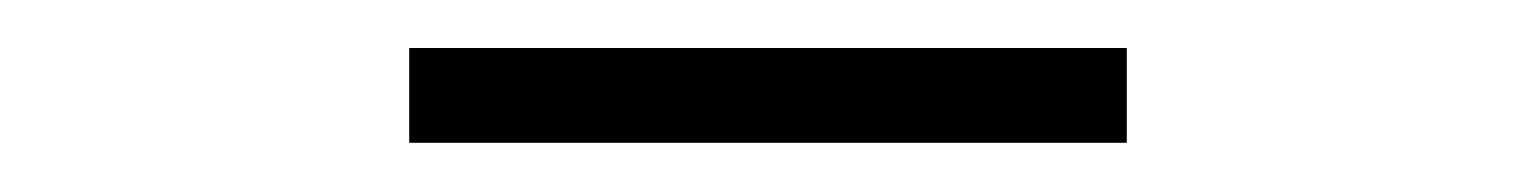

<svg xmlns="http://www.w3.org/2000/svg" viewBox="-20 -702 640 80"><path d="M150.5 -642.5V-682H449.5V-642.5Z"/></svg>

Font: Heraclito ExtraLight
Style: Regular
Weight: 200
Designer: Kostas Bartsokas (font) & Cristiano Sobral (main changes)
Foundry: Kostas Bartsokas (font) & Cristiano Sobral (main changes)
Version: Version 1.00;July 8, 2020;FontCreator 13.0.0.2655 64-bit